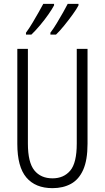

<svg xmlns="http://www.w3.org/2000/svg" viewBox="-20 -968 544 998"><path d="M435 -221Q435 -136 412.5 -85.5Q390 -35 349 -12.5Q308 10 253 10Q164 10 117 -45.5Q70 -101 70 -220V-714H125V-222Q125 -124 158.5 -82.5Q192 -41 253 -41Q311 -41 345 -81Q379 -121 379 -222V-714H435ZM388 -940Q379 -922 358 -893Q337 -864 313.5 -835Q290 -806 271 -788H242V-798Q258 -819 275.5 -848Q293 -877 308.5 -904.5Q324 -932 332 -948H388ZM261 -940Q251 -921 231.5 -893Q212 -865 188 -836.5Q164 -808 143 -788H115V-798Q132 -821 149 -849.5Q166 -878 181 -904.5Q196 -931 205 -948H261Z"/></svg>

Font: Noto Sans Khmer ExtraCondensed Light
Style: Regular
Weight: 300
Width: 2
Designer: Danh Hong and the Monotype Design Team
Foundry: Monotype Imaging Inc.
Version: Version 2.004; ttfautohint (v1.8.4.7-5d5b)